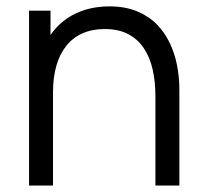

<svg xmlns="http://www.w3.org/2000/svg" viewBox="-20 -573 634 593"><path d="M460 0V-275.7Q460 -320.5 451.5 -358.2Q443 -396 424.2 -424.2Q405.3 -452.3 375.6 -467.8Q345.8 -483.3 303.3 -483.3Q264.5 -483.3 234.7 -470Q204.8 -456.7 184.7 -431.4Q164.5 -406.2 154.1 -370Q143.7 -333.8 143.7 -288L91.7 -299.7Q91.7 -382.7 120.7 -439.2Q149.7 -495.7 200.6 -524.5Q251.5 -553.3 317.7 -553.3Q366.2 -553.3 402.3 -538.5Q438.5 -523.7 463.8 -498.2Q489 -472.7 504.5 -439.8Q520 -406.8 527 -370.2Q534 -333.5 534 -297V0ZM69.7 0V-540H136V-407H143.7V0Z"/></svg>

Font: Manrope ExtraLight
Style: Regular
Weight: 200
Designer: Mikhail Sharanda
Foundry: Mikhail Sharanda
Version: Version 4.505